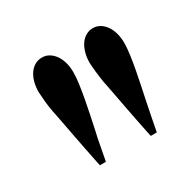

<svg xmlns="http://www.w3.org/2000/svg" viewBox="-88 -850 553 541"><g transform="rotate(-30 188.0 -579.5)"><path d="M95.2 -407.7Q93.8 -413.1 90.6 -429.4Q87.4 -445.8 83 -467.3Q78.6 -488.8 74.2 -512.5Q69.8 -536.1 65.9 -556.4Q62 -576.7 59.3 -590.3Q56.6 -604 56.2 -605.5Q52.7 -623.5 51 -642.1Q49.3 -660.6 48.8 -672.4Q48.8 -689.5 52.7 -704.1Q56.6 -718.8 64 -729.5Q71.3 -740.2 81.8 -746.3Q92.3 -752.4 105.5 -752.4Q117.7 -752.4 127.9 -746.3Q138.2 -740.2 145.8 -729.5Q153.3 -718.8 157.5 -704.1Q161.6 -689.5 161.6 -672.4Q161.6 -656.7 158.7 -635.3Q155.8 -613.8 151.4 -590.3Q147 -566.9 142.1 -543.2Q137.2 -519.5 132.8 -499Q127.4 -476.6 123.3 -453.1Q119.1 -429.7 114.7 -407.7ZM260.7 -407.7Q259.3 -413.1 256.1 -429.4Q252.9 -445.8 248.5 -467.3Q244.1 -488.8 239.7 -512.5Q235.4 -536.1 231.4 -556.4Q227.5 -576.7 224.9 -590.3Q222.2 -604 221.7 -605.5Q218.8 -623.5 216.8 -642.1Q214.8 -660.6 214.4 -672.4Q214.4 -689.5 218.5 -704.1Q222.7 -718.8 230 -729.5Q237.3 -740.2 247.8 -746.3Q258.3 -752.4 271 -752.4Q283.2 -752.4 293.5 -746.3Q303.7 -740.2 311.3 -729.5Q318.8 -718.8 323 -704.1Q327.1 -689.5 327.1 -672.4Q327.1 -656.7 324.2 -635.3Q321.3 -613.8 316.9 -590.3Q312.5 -566.9 307.6 -543.2Q302.7 -519.5 298.3 -499Q293.5 -476.6 289.1 -453.1Q284.7 -429.7 280.3 -407.7Z"/></g></svg>

Font: XB Niloofar
Style: Bold
Weight: 700
Designer: Behnam
Foundry: Irmug
Version: Version 7.201 2008